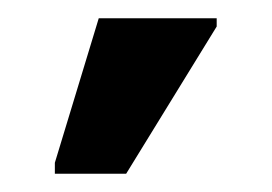

<svg xmlns="http://www.w3.org/2000/svg" viewBox="-20 -796 297 210"><path d="M40 -606V-618L88 -776H217V-767L118 -606Z"/></svg>

Font: Noto Sans ExtraCondensed SemiBold
Style: Regular
Weight: 600
Width: 2
Designer: Monotype Design Team
Foundry: Monotype Imaging Inc.
Version: Version 2.013; ttfautohint (v1.8.4.7-5d5b)